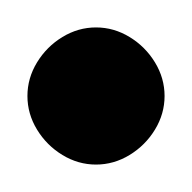

<svg xmlns="http://www.w3.org/2000/svg" viewBox="-20 -90 140 140"><path d="M0 -20Q0 -7 7 4.5Q14 16 25.5 23Q37 30 50 30Q63 30 74.5 23Q86 16 93 4.5Q100 -7 100 -20Q100 -33 93 -44.5Q86 -56 74.5 -63Q63 -70 50 -70Q37 -70 25.5 -63Q14 -56 7 -44.5Q0 -33 0 -20Z"/></svg>

Font: Linefont
Style: Regular
Weight: 400
Monospace: yes
Version: Version 3.002;gftools[0.9.33]